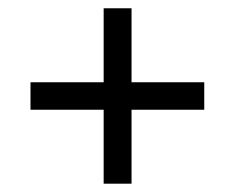

<svg xmlns="http://www.w3.org/2000/svg" viewBox="-20 -480 567 464"><path d="M473.6 -281.2V-214.8H53.7V-281.2ZM230.5 -460H297.9V-36.1H230.5Z"/></svg>

Font: Crimson Pro Medium
Style: Regular
Weight: 500
Designer: Jacques Le Bailly
Foundry: Baron von Fonthausen
Version: Version 1.003